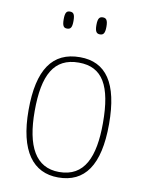

<svg xmlns="http://www.w3.org/2000/svg" viewBox="-84 -797 656 867"><g transform="rotate(10 243.5 -363.5)"><path d="M317 -659C332 -659 340 -667 340 -698C340 -729 332 -737 317 -737C302 -737 294 -729 294 -698C294 -667 302 -659 317 -659ZM166 -659C182 -659 189 -667 189 -698C189 -729 182 -737 166 -737C151 -737 144 -729 144 -698C144 -667 151 -659 166 -659ZM243 10C364 10 428 -77 428 -267C428 -455 366 -542 247 -542C121 -542 59 -453 59 -267C59 -78 128 10 243 10ZM243 -15C135 -15 87 -106 87 -267C87 -433 132 -517 246 -517C355 -517 400 -437 400 -267C400 -111 359 -15 243 -15Z"/></g></svg>

Font: Noto Serif Sinhala SemiCondensed Thin
Style: Regular
Weight: 100
Width: 4
Designer: Jelle Bosma - Monotype Design Team
Foundry: Monotype Imaging Inc.
Version: Version 2.007